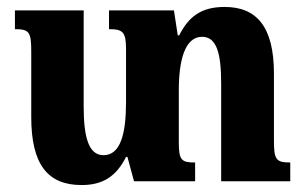

<svg xmlns="http://www.w3.org/2000/svg" viewBox="-20 -522 878 553"><path d="M769 -118V-310C769 -444 720 -502 627 -502C558 -502 523 -473 496 -420H492L481 -492H294V-438C335 -438 343 -429 343 -379V-228C343 -139 328 -75 278 -75C235 -75 221 -128 221 -215V-492H23V-438C64 -438 70 -430 70 -374V-185C70 -50 116 11 215 11C274 11 314 -12 343 -70H347L366 0H542V-54C503 -54 495 -60 495 -112V-262C495 -347 512 -416 562 -416C605 -416 617 -366 617 -281V0H816V-54C775 -54 769 -62 769 -118Z"/></svg>

Font: Noto Serif Armenian Condensed Extra
Style: Regular
Weight: 800
Width: 3
Designer: Monotype Design Team
Foundry: Monotype Imaging Inc.
Version: Version 1.901